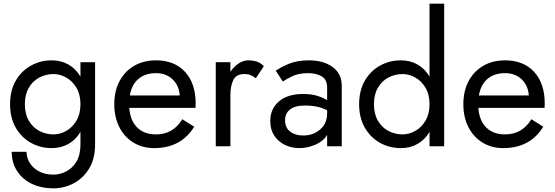

<svg xmlns="http://www.w3.org/2000/svg" viewBox="-20 -800 3034 1050"><path d="M44 30H125Q125 63 143 91.5Q161 120 194 137.5Q227 155 272 155Q307 155 341 138Q375 121 397.5 84.5Q420 48 420 -10V-79Q395 -36 354.5 -13Q314 10 263 10Q201 10 149 -19Q97 -48 66 -102Q35 -156 35 -230Q35 -305 66 -358.5Q97 -412 149 -441Q201 -470 263 -470Q314 -470 354.5 -447Q395 -424 420 -381V-460H500V-10Q500 69 467 122.5Q434 176 382 203Q330 230 272 230Q205 230 153.5 205Q102 180 73 134.5Q44 89 44 30ZM116 -230Q116 -177 137.5 -140Q159 -103 195 -84Q231 -65 273 -65Q308 -65 342 -84Q376 -103 398 -140Q420 -177 420 -230Q420 -283 398 -320Q376 -357 342 -376Q308 -395 273 -395Q231 -395 195 -376Q159 -357 137.5 -320Q116 -283 116 -230Z M823 10Q759 10 709.5 -20.5Q660 -51 632.5 -105Q605 -159 605 -230Q605 -302 633.5 -356Q662 -410 713.5 -440Q765 -470 833 -470Q934 -470 992 -407Q1050 -344 1050 -234Q1050 -227 1049.5 -219.5Q1049 -212 1049 -210H687Q692 -141 730 -103Q768 -65 833 -65Q927 -65 977 -148L1042 -107Q970 10 823 10ZM833 -400Q774 -400 737 -368.5Q700 -337 690 -278H963Q959 -333 923.5 -366.5Q888 -400 833 -400Z M1379 -372Q1363 -384 1350 -389.5Q1337 -395 1317 -395Q1272 -395 1256 -362.5Q1240 -330 1240 -280V0H1160V-460H1240V-407Q1259 -436 1285 -453Q1311 -470 1337 -470Q1362 -470 1383.5 -463.5Q1405 -457 1423 -438Z M1527 -354 1488 -413Q1514 -432 1559.5 -451Q1605 -470 1669 -470Q1749 -470 1799 -433.5Q1849 -397 1849 -330V0H1769V-62Q1747 -26 1703 -8Q1659 10 1617 10Q1575 10 1538.5 -7.5Q1502 -25 1480 -58Q1458 -91 1458 -138Q1458 -205 1505.5 -245.5Q1553 -286 1638 -286Q1684 -286 1716.5 -275.5Q1749 -265 1769 -252V-319Q1769 -366 1738.5 -383Q1708 -400 1665 -400Q1613 -400 1578 -383Q1543 -366 1527 -354ZM1539 -142Q1539 -102 1566.5 -80.5Q1594 -59 1638 -59Q1693 -59 1731 -92Q1769 -125 1769 -180V-197Q1741 -211 1712 -217Q1683 -223 1651 -223Q1593 -223 1566 -201.5Q1539 -180 1539 -142Z M1944 -230Q1944 -305 1975 -358.5Q2006 -412 2058 -441Q2110 -470 2172 -470Q2223 -470 2263.5 -447Q2304 -424 2329 -381V-780H2409V0H2329V-79Q2304 -36 2263.5 -13Q2223 10 2172 10Q2110 10 2058 -19Q2006 -48 1975 -102Q1944 -156 1944 -230ZM2025 -230Q2025 -177 2046.5 -140Q2068 -103 2104 -84Q2140 -65 2182 -65Q2217 -65 2251 -84Q2285 -103 2307 -140Q2329 -177 2329 -230Q2329 -283 2307 -320Q2285 -357 2251 -376Q2217 -395 2182 -395Q2140 -395 2104 -376Q2068 -357 2046.5 -320Q2025 -283 2025 -230Z M2732 10Q2668 10 2618.5 -20.5Q2569 -51 2541.5 -105Q2514 -159 2514 -230Q2514 -302 2542.5 -356Q2571 -410 2622.5 -440Q2674 -470 2742 -470Q2843 -470 2901 -407Q2959 -344 2959 -234Q2959 -227 2958.5 -219.5Q2958 -212 2958 -210H2596Q2601 -141 2639 -103Q2677 -65 2742 -65Q2836 -65 2886 -148L2951 -107Q2879 10 2732 10ZM2742 -400Q2683 -400 2646 -368.5Q2609 -337 2599 -278H2872Q2868 -333 2832.5 -366.5Q2797 -400 2742 -400Z"/></svg>

Font: Jost*
Style: Regular
Weight: 400
Version: Version 3.7